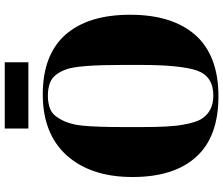

<svg xmlns="http://www.w3.org/2000/svg" viewBox="-84 -822 917 788"><g transform="rotate(-90 374.0 -428.5)"><path d="M501 -309C501 -199 493 -122 478 -78C462 -33 428 -11 375 -11C375 -11 375 -11 375 -11C332 -11 300 -27 279 -60C279 -60 279 -60 279 -60C270 -75 262 -99 256 -134C249 -168 246 -226 246 -307C246 -307 246 -379 246 -379C246 -379 246 -379 246 -379C246 -454 248 -511 252 -550C252 -550 252 -550 252 -550C255 -577 260 -597 266 -612C271 -627 279 -641 288 -654C297 -667 309 -677 324 -682C338 -687 355 -690 375 -690C395 -690 412 -687 426 -682C426 -682 426 -682 426 -682C451 -673 470 -651 483 -614C483 -614 483 -614 483 -614C495 -582 501 -505 501 -383C501 -383 501 -309 501 -309C501 -309 501 -309 501 -309ZM373 10C484 10 568 -22 624 -85C679 -148 707 -237 707 -352C707 -467 680 -555 625 -618C570 -680 488 -711 380 -711C272 -711 189 -678 130 -613C71 -547 41 -457 41 -343C41 -228 69 -141 124 -81C179 -20 262 10 373 10ZM512 -770C512 -770 512 -867 512 -867C512 -867 240 -867 240 -867C240 -867 240 -770 240 -770C240 -770 512 -770 512 -770Z"/></g></svg>

Font: Abril Fatface Utterance
Style: Regular
Weight: 500
Designer: Veronika Burian, Jos Scaglione
Foundry: TypeTogether
Version: ""